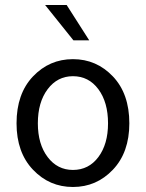

<svg xmlns="http://www.w3.org/2000/svg" viewBox="-20 -734 582 766"><path d="M46 -242Q46 -360 111.5 -429Q177 -498 271 -498Q365 -498 430.5 -429Q496 -360 496 -242Q496 -126 430.5 -57Q365 12 271 12Q177 12 111.5 -57Q46 -126 46 -242ZM131 -242Q131 -159 170 -107.5Q209 -56 271 -56Q334 -56 372.5 -107.5Q411 -159 411 -242Q411 -326 372.5 -378Q334 -430 271 -430Q209 -430 170 -378Q131 -326 131 -242ZM160 -714H246L336 -573H273Z"/></svg>

Font: RibengUni
Style: Regular
Weight: 400
Designer: (1) Dr. Andrew Glass (Senior Program Manager at Microsoft Corporation)
(2) Bivuti Chakma (Chakma Font Designer & Keyboar
Foundry: Bivuti Chakma
Version: Version 2.2022; Updated on: 03 June 2022; Friday